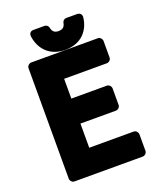

<svg xmlns="http://www.w3.org/2000/svg" viewBox="-157 -944 896 1068"><g transform="rotate(-20 291.0 -410.0)"><path d="M72 0C72 11 82 25 97 25H501C512 25 526 15 526 0V-98C526 -109 516 -123 501 -123H238V-266H448C459 -266 473 -276 473 -291V-389C473 -400 463 -414 448 -414H238V-531H491C502 -531 516 -541 516 -556V-654C516 -665 506 -679 491 -679H97C86 -679 72 -669 72 -654ZM300 -680C397 -680 447 -743 455 -817C457 -838 440 -845 430 -845H365C353 -845 343 -837 341 -825C337 -804 327 -791 300 -791C275 -791 264 -804 260 -825C258 -836 248 -845 236 -845H170C148 -845 144 -827 145 -817C154 -744 204 -680 300 -680Z"/></g></svg>

Font: Falling Sky
Style: Blk
Weight: 900
Designer: Paul D. Hunt
Foundry: Adobe Systems Incorporated
Version: Version 1.02